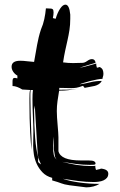

<svg xmlns="http://www.w3.org/2000/svg" viewBox="-20 -840 517 828"><path d="M422 -500Q413 -500 397.5 -497Q382 -494 366.5 -490Q351 -486 338.5 -482Q326 -478 323 -476Q349 -480 371 -485.5Q393 -491 419 -491Q414 -482 406 -477Q398 -472 388.5 -469.5Q379 -467 368 -465.5Q357 -464 345 -461L338 -470Q319 -463 309 -461.5Q299 -460 288 -460Q276 -460 263.5 -460.5Q251 -461 236 -461Q236 -456 235 -453Q258 -453 274 -453.5Q290 -454 313 -457Q291 -453 274.5 -451Q258 -449 235 -449Q231 -426 228 -404Q225 -382 225 -361Q225 -349 226 -333Q227 -317 228.5 -300.5Q230 -284 231 -269.5Q232 -255 232 -248V-188Q237 -168 261 -158Q285 -148 330 -148H362Q379 -148 385.5 -144.5Q392 -141 392 -135Q392 -130 384 -129.5Q376 -129 368 -129Q339 -129 307 -133Q277 -137 248 -142Q277 -135 309 -129Q342 -124 373 -124H382Q386 -124 391 -125Q391 -120 391.5 -116Q392 -112 394 -107L402 -109Q405 -110 409 -110.5Q413 -111 415 -113Q447 -110 447 -91Q447 -80 441 -73Q435 -66 426 -62Q417 -58 406 -56.5Q395 -55 385 -55Q350 -55 316.5 -59.5Q283 -64 251 -69Q279 -59 322 -53Q365 -47 409 -47Q398 -40 383 -36Q368 -32 352 -32L280 -41Q266 -43 258.5 -45Q251 -47 244 -49.5Q237 -52 228.5 -55Q220 -58 205 -62V-73Q179 -80 163 -97Q147 -114 138 -134Q129 -154 126 -174.5Q123 -195 123 -211Q123 -228 123.5 -242.5Q124 -257 124 -272Q124 -283 123.5 -300Q123 -317 122 -336Q121 -355 120.5 -375Q120 -395 120 -413Q120 -424 120.5 -434Q121 -444 122 -452H112Q111 -445 111 -436V-418Q111 -389 112 -360.5Q113 -332 113.5 -308Q114 -284 115 -266.5Q116 -249 116 -241V-201V-193Q113 -220 110 -270Q107 -328 107 -398V-416Q107 -427 107.5 -437Q108 -447 110 -452L76 -454Q65 -461 54 -465Q43 -469 34 -469V-489Q34 -495 35.5 -499.5Q37 -504 45 -504Q47 -504 55 -502V-514Q44 -520 37 -530.5Q30 -541 30 -552Q30 -578 67 -578Q81 -578 96 -576Q111 -574 127 -573Q131 -595 134 -612.5Q137 -630 140 -646.5Q143 -663 147 -679.5Q151 -696 157 -714Q166 -734 171 -757.5Q176 -781 178 -804L199 -803Q204 -803 207.5 -800Q211 -797 211 -786Q211 -777 208 -762L220 -759Q228 -786 239.5 -803Q251 -820 262 -820Q279 -820 283 -777V-759Q283 -733 279.5 -710.5Q276 -688 271 -666Q266 -644 261 -621Q256 -598 252 -571Q274 -568 295 -568Q305 -568 315 -568.5Q325 -569 335 -569Q345 -569 356 -577Q367 -585 376 -585Q384 -585 388 -580Q392 -575 392 -569Q374 -564 356.5 -558.5Q339 -553 323 -548Q339 -550 357 -555.5Q375 -561 395 -566Q395 -561 395.5 -557Q396 -553 398 -548Q400 -548 403 -549Q409 -551 410 -551Q420 -546 423 -538.5Q426 -531 426 -522Q426 -515 424 -509.5Q422 -504 422 -500ZM157 -131Q143 -158 142 -184Q141 -210 139 -233L130 -385L127 -367Q127 -300 131.5 -245.5Q136 -191 145 -161Q145 -152 144.5 -149Q144 -146 144 -144Q144 -142 146.5 -139Q149 -136 157 -131ZM214 -185Q212 -193 212 -202V-251Q211 -241 210 -231.5Q209 -222 209 -212Q209 -186 212 -172Q215 -160 224 -152Q219 -158 217 -165Q216 -173 214 -185ZM117 -186 116 -193ZM226 -151Q225 -152 224 -152Q225 -152 226 -151Z"/></svg>

Font: Finger Paint
Style: Regular
Weight: 400
Designer: Ralph du Carrois
Foundry: Ralph du Carrois
Version: Version 1.001